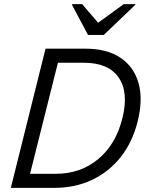

<svg xmlns="http://www.w3.org/2000/svg" viewBox="-20 -911 715 931"><path d="M32.5 0 200.8 -675H395Q498.3 -675 563.8 -631.2Q629.2 -587.5 651.7 -508.3Q674.2 -429.2 647.5 -322.5Q622.5 -221.7 565.4 -149.6Q508.3 -77.5 426.2 -38.8Q344.2 0 243.3 0ZM125.8 -68.3H251.7Q370.8 -68.3 456.7 -140Q542.5 -211.7 573.3 -337.5Q605 -463.3 555.4 -535Q505.8 -606.7 386.7 -606.7H260.8ZM406.7 -741.7 329.2 -887.5 330 -890.8H378.3L455.8 -800.8L580 -890.8H636.7L635.8 -887.5L483.3 -741.7Z"/></svg>

Font: Funnel Sans Light
Style: Italic
Weight: 300
Italic angle: -14.036°
Designer: NORD ID, Kristian Moeller
Foundry: Dicotype
Version: Version 1.000